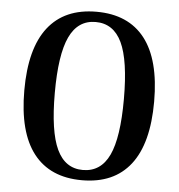

<svg xmlns="http://www.w3.org/2000/svg" viewBox="-52 -759 765 822"><g transform="rotate(5 330.5 -348.0)"><path d="M538 -77Q467 14 330 14Q193 14 122 -77Q51 -168 51 -348Q51 -528 122 -619Q193 -710 330 -710Q467 -710 538 -619Q609 -528 609 -348Q609 -168 538 -77ZM330 -30Q407 -30 443 -106Q479 -182 479 -348Q479 -514 443 -590Q407 -666 330 -666Q254 -666 218 -589.5Q182 -513 182 -348Q182 -183 218 -106.5Q254 -30 330 -30Z"/></g></svg>

Font: Arima Koshi Semi Bold
Style: Regular
Weight: 600
Designer: Joana Correia and Natanael Gama
Foundry: NDISCOVER
Version: Version 1.019;PS 001.019;hotconv 1.0.88;makeotf.lib2.5.64775